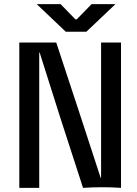

<svg xmlns="http://www.w3.org/2000/svg" viewBox="-20 -905 660 925"><path d="M171 -652H169V0H73V-700H251Q287 -591 358.5 -374Q430 -157 465 -48H467V-700H563V0Q474 -6 380 0Q269 -339 171 -652ZM297 -752 157 -885H272L343 -812H350L421 -885H536L396 -752Z"/></svg>

Font: Rilu
Style: Bold
Weight: 500
Designer: Alí Sinisterra
Foundry: Alí Sinisterra
Version: ""